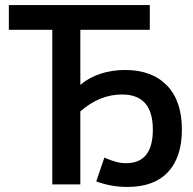

<svg xmlns="http://www.w3.org/2000/svg" viewBox="-20 -730 762 760"><path d="M187 -612H15V-710H573V-612H298V-394Q332 -423 377.5 -438Q423 -453 475 -453Q581 -453 640.5 -392Q700 -331 700 -217Q700 -108 645 -49Q590 10 484 10Q420 10 361 -12L393 -106Q419 -95 439 -89.5Q459 -84 479 -84Q585 -84 585 -217Q585 -356 463 -356Q374 -356 298 -289V0H187Z"/></svg>

Font: Oxford Sans SemiBold
Style: Regular
Weight: 600
Designer: Matt McInerney, Pablo Impallari, Rodrigo Fuenzalida
Foundry: Matt McInerney, Pablo Impallari, Rodrigo Fuenzalida
Version: Version 3.000g; ttfautohint (v1.5) -l 8 -r 28 -G 28 -x 14 -D